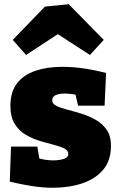

<svg xmlns="http://www.w3.org/2000/svg" viewBox="-20 -870 559 905"><path d="M226 -397Q226 -381 246 -371Q266 -361 297.5 -353Q329 -345 364.5 -334Q400 -323 431.5 -305Q463 -287 483 -258Q503 -229 503 -183Q503 -113 466 -69.5Q429 -26 367 -5.5Q305 15 228 15Q181 15 130 7Q79 -1 26 -14L32 -179H156L169 -100L154 -127Q171 -120 193 -117Q215 -114 231 -114Q249 -114 265.5 -117Q282 -120 292 -126.5Q302 -133 302 -144Q302 -161 282.5 -170.5Q263 -180 231.5 -188Q200 -196 165.5 -206.5Q131 -217 99.5 -236Q68 -255 48.5 -287.5Q29 -320 29 -371Q29 -437 60.5 -477.5Q92 -518 147.5 -536.5Q203 -555 273 -555Q323 -555 374.5 -547.5Q426 -540 480 -526L473 -372H348L330 -449L356 -420Q314 -429 284 -429Q258 -429 242 -421.5Q226 -414 226 -397ZM103 -611 40 -682 192 -839 304 -850 469 -682 404 -611 180 -756 321 -754Z"/></svg>

Font: Bitter Thin Black
Style: Regular
Weight: 900
Version: Version 3.020